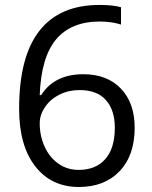

<svg xmlns="http://www.w3.org/2000/svg" viewBox="-20 -744 612 774"><path d="M57.1 -305.2Q57.1 -515.6 138.9 -619.9Q220.7 -724.1 380.9 -724.1Q436 -724.1 467.8 -714.8V-645Q430.2 -657.2 381.8 -657.2Q267.1 -657.2 206.5 -585.7Q146 -514.2 140.1 -360.8H146Q199.7 -444.8 315.9 -444.8Q412.1 -444.8 467.5 -386.7Q522.9 -328.6 522.9 -229Q522.9 -117.7 462.2 -54Q401.4 9.8 297.9 9.8Q187 9.8 122.1 -73.5Q57.1 -156.7 57.1 -305.2ZM296.9 -59.1Q366.2 -59.1 404.5 -102.8Q442.9 -146.5 442.9 -229Q442.9 -299.8 407.2 -340.3Q371.6 -380.9 300.8 -380.9Q256.8 -380.9 220.2 -362.8Q183.6 -344.7 161.9 -313Q140.1 -281.2 140.1 -247.1Q140.1 -196.8 159.7 -153.3Q179.2 -109.9 215.1 -84.5Q251 -59.1 296.9 -59.1Z"/></svg>

Font: f07686384
Style: Regular
Weight: 400
Foundry: Ascender Corporation
Version: Version 1.10